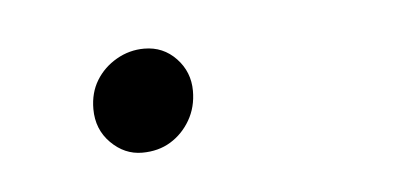

<svg xmlns="http://www.w3.org/2000/svg" viewBox="-25 -103 299 141"><g transform="rotate(-5 125.0 -33.0)"><path d="M76 5Q63 5 53 -5Q43 -15 43 -30Q43 -42 48.5 -51Q54 -60 63.5 -65.5Q73 -71 84 -71Q98 -71 107.5 -61Q117 -51 117 -37Q117 -25 111.5 -15.5Q106 -6 97 -0.5Q88 5 76 5Z"/></g></svg>

Font: Red Hat Display
Style: Italic
Weight: 300
Italic angle: -12°
Designer: Pentagram, MCKL
Foundry: Pentagram, MCKL
Version: Version 1.023